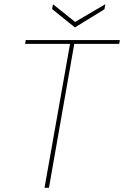

<svg xmlns="http://www.w3.org/2000/svg" viewBox="-20 -890 588 910"><path d="M191 0 312 -682H99L102 -700H548L545 -682H332L212 0ZM479 -870 475 -846 335 -760 227 -847 231 -870 336 -786Z"/></svg>

Font: DM Sans 28pt Thin
Style: Italic
Weight: 250
Italic angle: -10°
Version: Version 4.004;gftools[0.9.30]